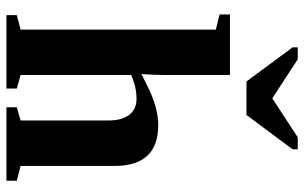

<svg xmlns="http://www.w3.org/2000/svg" viewBox="-194 -750 944 596"><g transform="rotate(90 278.0 -452.0)"><path d="M212.9 -495.1Q212.9 -462.9 210 -418.9L243.7 -436Q313 -471.2 368.2 -471.2Q495.1 -471.2 495.1 -335.9V-43.9L541 -32.2V0H313V-32.2L354 -43.9V-316.9Q354 -357.9 336.7 -380.9Q319.3 -403.8 287.1 -403.8Q250 -403.8 212.9 -387.2V-43.9L254.9 -32.2V0H26.9V-32.2L71.8 -43.9V-649.9L24.9 -661.6V-693.8H212.9ZM443.4 -904.3V-888.2L336.9 -745.1H232.9L127 -888.2V-904.3H164.1L285.2 -825.2L406.2 -904.3Z"/></g></svg>

Font: Tinos
Style: Bold
Weight: 700
Designer: Steve Matteson
Foundry: Monotype Imaging Inc.
Version: Version 1.23